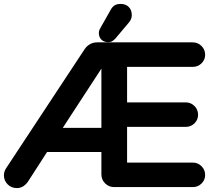

<svg xmlns="http://www.w3.org/2000/svg" viewBox="-38 -934 1098 979"><path d="M-5 -79 394 -684Q404 -699 420.5 -708.5Q437 -718 457 -718H945Q971 -718 989.5 -699.5Q1008 -681 1008 -655Q1008 -629 989.5 -611Q971 -593 945 -593H610V-412H909Q935 -412 953.5 -393.5Q972 -375 972 -349Q972 -323 953.5 -305Q935 -287 909 -287H610V-105H945Q971 -105 989.5 -86.5Q1008 -68 1008 -42Q1008 -16 989.5 2Q971 20 945 20H544Q517 20 498 1Q479 -18 479 -45V-159H202L106 -10Q97 4 82.5 14.5Q68 25 48 25Q20 25 1 6Q-18 -13 -18 -40Q-18 -52 -14.5 -61Q-11 -70 -5 -79ZM479 -282V-584L282 -282ZM466 -766Q466 -776 470 -783.5Q474 -791 476 -795L527 -885Q534 -898 545.5 -906Q557 -914 577 -914Q603 -914 618.5 -898.5Q634 -883 634 -857Q634 -836 619 -819L550 -737Q542 -729 534 -724Q526 -719 513 -719Q492 -719 479 -732Q466 -745 466 -766Z"/></svg>

Font: Varela Round Precious
Style: Bold
Weight: 700
Version: Version 1.000